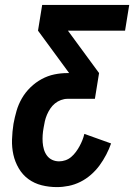

<svg xmlns="http://www.w3.org/2000/svg" viewBox="-20 -755 547 783"><path d="M212 8Q180 8 150 0.5Q120 -7 96 -24.5Q72 -42 56.5 -68.5Q41 -95 34.5 -124.5Q28 -154 29 -186Q30 -218 35 -250Q40 -277 47.5 -303Q55 -329 69 -353.5Q83 -378 104 -398.5Q125 -419 150 -432.5Q175 -446 201.5 -451.5Q228 -457 255 -457H262L135 -630L152 -735H507L490 -630H257L384 -457L367 -352H255Q242 -352 228.5 -347Q215 -342 204 -333Q193 -324 185 -312Q177 -300 171.5 -287Q166 -274 163 -261Q160 -248 158 -235Q155 -219 154 -204Q153 -189 154 -174.5Q155 -160 159 -146Q163 -132 171.5 -120.5Q180 -109 193 -103Q206 -97 221 -97Q234 -97 247 -101.5Q260 -106 270.5 -115Q281 -124 289.5 -135.5Q298 -147 304.5 -159Q311 -171 316 -183.5Q321 -196 324 -209L433 -170Q425 -147 413 -124Q401 -101 386 -80.5Q371 -60 351 -42.5Q331 -25 308 -13.5Q285 -2 260.5 3Q236 8 212 8Z"/></svg>

Font: Iosevka Term Curly Extrabold
Style: Italic
Weight: 800
Italic angle: -9°
Designer: Belleve Invis
Foundry: Belleve Invis
Version: Version 32.3.0